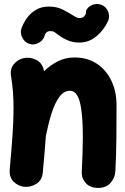

<svg xmlns="http://www.w3.org/2000/svg" viewBox="-20 -860 629 963"><path d="M28.8 -11.7Q38.6 -116.2 43.2 -188.7Q47.9 -261.2 47.9 -315.9Q47.9 -361.8 44.9 -399.7Q42 -437.5 35.6 -476.1Q29.3 -514.2 48.8 -537.6Q68.4 -561 96.7 -567.9Q129.4 -575.7 161.6 -559.8Q193.8 -543.9 200.7 -502.4Q232.4 -533.7 270.5 -552.7Q308.6 -571.8 353 -571.8Q418.5 -571.8 465.8 -540.3Q513.2 -508.8 538.8 -454.6Q564.5 -400.4 564.5 -332.5Q564.5 -252.9 563.7 -167.5Q563 -82 558.6 0.5Q556.6 31.7 534.7 57.1Q512.7 82.5 472.7 82.5Q431.6 82.5 409.9 57.9Q388.2 33.2 390.1 1Q392.6 -49.3 394 -93.3Q395.5 -137.2 395.5 -174.8Q395.5 -290 380.6 -347.4Q365.7 -404.8 331.5 -404.8Q299.8 -404.8 277.1 -373.3Q254.4 -341.8 238.3 -290.3Q222.2 -238.8 210 -178.2V-177.2Q207 -138.2 203.4 -93.3Q199.7 -48.3 194.8 3.9Q191.4 43.9 162.4 62Q133.3 80.1 101.6 76.7Q71.3 73.7 48.3 51.3Q25.4 28.8 28.8 -11.7ZM127 -640.1Q103.5 -647.9 91.8 -671.1Q80.1 -694.3 87.4 -716.8Q96.7 -743.2 114.5 -768.6Q132.3 -793.9 159.7 -810.5Q187 -827.1 225.6 -827.1Q265.1 -827.1 294.9 -811.8Q324.7 -796.4 348.1 -781.7Q356.4 -777.3 362.1 -773.4Q367.7 -769.5 377.9 -769.5Q396 -769.5 403.3 -778.8Q410.6 -788.1 411.4 -796.6Q412.1 -805.2 410.2 -802.7Q418.9 -826.2 443.4 -835.4Q467.8 -844.7 489.7 -835.4Q512.7 -826.2 522.2 -802Q531.7 -777.8 522.5 -755.9Q502 -710 463.9 -678.2Q425.8 -646.5 377.9 -646.5Q348.1 -646.5 322.8 -656.5Q297.4 -666.5 272.9 -684.6Q262.7 -692.9 254.2 -698.5Q245.6 -704.1 232.9 -704.1Q219.2 -704.1 212.4 -696.5Q205.6 -689 203.9 -682.6Q202.1 -676.3 203.6 -679.7Q195.8 -656.2 172.9 -644.3Q149.9 -632.3 127 -640.1Z"/></svg>

Font: Mikhak-FD Black
Style: Regular
Weight: 900
Designer: Amin Abedi
Version: Version 3.2